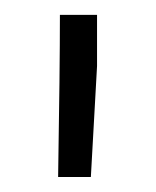

<svg xmlns="http://www.w3.org/2000/svg" viewBox="-20 -770 210 258"><path d="M110.4 -681.2 102.1 -532.2H58.1Q60.5 -676.8 60.5 -750H110.4Z"/></svg>

Font: Shabnam Thin FD
Style: Thin-FD
Weight: 100
Foundry: DejaVu fonts team - Redesigned by Saber Rastikerdar - Based on Vazir font
Version: Version 5.0.0